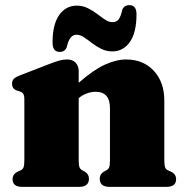

<svg xmlns="http://www.w3.org/2000/svg" viewBox="-20 -729 726 749"><path d="M287 -452V-406Q344.5 -456.5 389.2 -476.8Q434 -497 472 -497Q539 -497 580 -452.8Q621 -408.5 621 -337V-105Q621 -85 624 -76.8Q627 -68.5 634.5 -65L645.5 -60Q667 -50.5 667 -30Q667 0 629 0H407.5Q369 0 369 -32Q369 -50 385.5 -59.5L395.5 -65Q403 -69 406 -77Q409 -85 409 -105V-307Q409 -371 353 -371Q336.5 -371 318.5 -364.5Q300.5 -358 287 -346V-105Q287 -85 290 -77Q293 -69 300.5 -65L310.5 -59.5Q327 -50 327 -32Q327 0 288.5 0H67Q29 0 29 -30Q29 -50.5 50.5 -60L61.5 -65Q69 -68.5 72 -76.8Q75 -85 75 -105V-340Q75 -356 70.8 -362.8Q66.5 -369.5 58 -372L47 -375.5Q27 -382 27 -402Q27 -414 33.5 -421Q40 -428 58 -435L169 -478Q194.5 -488 210.2 -492.5Q226 -497 241 -497Q263.5 -497 275.2 -484.2Q287 -471.5 287 -452ZM418 -528.5Q395 -528.5 375.2 -538.2Q355.5 -548 338.8 -561Q322 -574 307.2 -583.8Q292.5 -593.5 278.5 -593.5Q250.5 -593.5 240.5 -545Q233 -526.5 213 -526.5Q185 -526.5 185 -563Q185 -633.5 210.8 -670.2Q236.5 -707 279.5 -707Q303 -707 322.5 -697.2Q342 -687.5 358.8 -674.8Q375.5 -662 390.2 -652.2Q405 -642.5 419 -642.5Q435 -642.5 443.5 -654.5Q452 -666.5 457 -691Q464.5 -709 485 -709Q512.5 -709 512.5 -673Q512.5 -602.5 486.8 -565.5Q461 -528.5 418 -528.5Z"/></svg>

Font: Fraunces 9pt S000 Black
Style: Regular
Weight: 900
Version: Version 1.000; ttfautohint (v1.8.3)